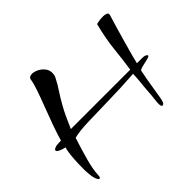

<svg xmlns="http://www.w3.org/2000/svg" viewBox="-154 -784 1015 1015"><g transform="rotate(-45 353.5 -276.5)"><path d="M58 46Q51 46 44 29Q37 12 35 -22Q34 -31 34 -40Q34 -49 34 -59Q34 -91 36 -121Q38 -151 41.5 -172.5Q45 -194 48 -198Q26 -203 12 -210Q-2 -217 -2 -224Q-2 -233 22 -239Q28 -239 36.5 -240Q45 -241 56 -241Q67 -280 84.5 -329Q102 -378 121 -427Q140 -476 154 -517Q168 -558 171 -580Q172 -590 179.5 -594.5Q187 -599 197 -599Q213 -599 231.5 -590Q250 -581 263.5 -564.5Q277 -548 277 -526Q277 -519 275.5 -510.5Q274 -502 269 -494Q254 -464 234.5 -435Q215 -406 191 -363Q167 -320 136 -247H580Q590 -315 597 -384Q604 -453 626 -540Q626 -542 642.5 -545Q659 -548 676 -548Q691 -548 701.5 -543.5Q712 -539 708 -526Q699 -498 687 -456.5Q675 -415 662.5 -371.5Q650 -328 641 -294Q632 -260 629 -246Q643 -246 666 -246Q689 -246 697 -238Q704 -231 694 -227Q684 -223 667.5 -219.5Q651 -216 635.5 -212Q620 -208 617 -202Q606 -148 599 -102Q592 -56 586.5 -26.5Q581 3 572 7Q570 8 567 8Q558 8 558 -13Q558 -27 561 -49.5Q564 -72 565 -95Q567 -121 568.5 -137.5Q570 -154 572 -172Q574 -190 575 -221Q476 -214 385 -212.5Q294 -211 225 -208.5Q156 -206 121 -196Q99 -128 83.5 -71.5Q68 -15 66 26Q66 46 58 46Z"/></g></svg>

Font: Grechen Fuemen
Style: Regular
Weight: 400
Designer: Robert E. Leuschke
Foundry: Robert E. Leuschke
Version: Version 1.010; ttfautohint (v1.8.3)